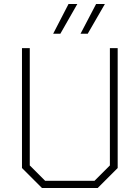

<svg xmlns="http://www.w3.org/2000/svg" viewBox="-20 -941 699 961"><path d="M90 -100V-700H129V-113L206 -36H453L530 -113V-700H569V-100L469 0H190ZM323 -921H367L282 -772H246ZM461 -921H505L419 -772H383Z"/></svg>

Font: Chakra Petch ExtraLight
Style: Regular
Weight: 275
Designer: Katatrad Aksorn Co.,Ltd.
Foundry: Cadson Demak Co.,Ltd.
Version: Version 1.000; ttfautohint (v1.6)